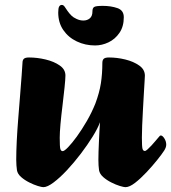

<svg xmlns="http://www.w3.org/2000/svg" viewBox="-20 -762 708 795"><path d="M159.4 13Q153.1 13 136.5 8Q120 3 100.9 -6.7Q81.8 -16.3 67.4 -29Q52.9 -41.7 50.2 -57Q48.9 -66.5 48.1 -77Q47.2 -87.5 47.2 -100Q47.2 -133.9 49.4 -179Q51.7 -224 55.7 -273.3Q59.7 -322.6 63.3 -368.3Q66.9 -414 69.6 -449.4Q72.3 -484.7 73.1 -501.6Q73.1 -513.2 78.9 -518.6Q84.6 -524 100.2 -524Q133.9 -524 168.8 -515.7Q203.7 -507.4 227.4 -490.8Q251.2 -474.3 250.9 -448.7Q250.7 -432.9 247.2 -399Q243.7 -365 238.8 -325Q233.8 -285 230.5 -248.9Q227.3 -212.9 227.3 -191.7Q227.3 -153.9 229.9 -145.1Q232.6 -136.2 239.5 -136.2Q246.3 -136.2 262.1 -152.5Q277.9 -168.8 298.3 -196.8Q318.7 -224.9 339.2 -260.2Q359.7 -295.6 374.8 -333Q391.7 -378.2 397.8 -417.5Q403.8 -456.8 403.8 -501.4Q403.8 -513.2 409.6 -518.6Q415.4 -524 431.2 -524Q464.6 -524 498.7 -515.7Q532.7 -507.4 556.3 -490.8Q579.9 -474.3 579.9 -448.7Q579.9 -445.9 578.7 -425.3Q577.5 -404.8 575.6 -373.4Q573.7 -342 571.9 -307.7Q570 -273.5 568.7 -242.5Q567.5 -211.6 567.5 -192.5Q567.5 -154.7 570.1 -145.8Q572.7 -136.9 579.7 -136.9Q583.7 -136.9 591.1 -143.6Q598.6 -150.3 607.2 -159.6Q615.9 -168.9 623.5 -178.1Q631 -187.2 635.2 -191.9Q639.5 -197 641.4 -199Q643.3 -201 646 -201Q652.8 -201 660.6 -188.8Q668.3 -176.7 668.3 -162.9Q668.3 -156.9 665.9 -150.6Q663.6 -144.3 659.3 -137.8Q651.1 -124.8 631.3 -100.1Q611.6 -75.3 586.9 -49Q562.3 -22.8 539.2 -4.9Q516 13 499.3 13Q492.8 13 476.2 8Q459.6 3 440.6 -6.7Q421.5 -16.3 407.2 -29Q392.9 -41.7 390.1 -57Q388.9 -66.5 388.1 -77Q387.4 -87.5 387.4 -100Q387.4 -114.5 388 -134.7Q388.6 -155 389.7 -177.1Q390.9 -199.2 391.8 -220Q392.8 -240.7 394.1 -256Q385.2 -231.2 363.7 -196.5Q342.3 -161.9 314.6 -125.5Q286.9 -89.1 257.4 -57.5Q227.8 -25.9 201.9 -6.5Q176.1 13 159.4 13ZM373.6 -573.8Q333 -573.8 298.1 -590.4Q263.2 -606.9 242.1 -637.6Q221.1 -668.2 221.1 -710.3Q221.1 -728.3 225 -735Q228.8 -741.6 235.8 -741.6Q242.6 -741.6 247.6 -734.3Q252.6 -726.9 259.6 -716.7Q266.6 -706.5 276.8 -696.5Q282.8 -690.3 296.8 -683.7Q310.9 -677 325.1 -677Q341.1 -677 351.9 -686.1Q362.7 -695.2 362.7 -714.2Q362.7 -728.2 369.6 -732.9Q376.5 -737.7 405.4 -737.7Q439.4 -737.7 466 -728.5Q492.6 -719.4 492.6 -690.6Q492.6 -652 474.5 -625.8Q456.5 -599.6 429.3 -586.7Q402.2 -573.8 373.6 -573.8Z"/></svg>

Font: Briem Hand Thin
Style: Regular
Weight: 100
Designer: Gunnlaugur SE Briem, Eben Sorkin
Foundry: Sorkin Type Co.
Version: Version 1.003